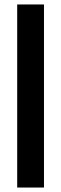

<svg xmlns="http://www.w3.org/2000/svg" viewBox="-20 -740 274 860"><path d="M57 100V-720H177V100Z"/></svg>

Font: Host Grotesk Light SemiBold
Style: Regular
Weight: 600
Version: Version 1.003